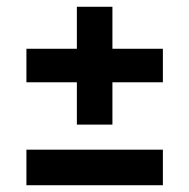

<svg xmlns="http://www.w3.org/2000/svg" viewBox="-20 -640 559 567"><path d="M207 -272V-620H312V-272ZM58 -397V-496H461V-397ZM58 -93V-198H461V-93Z"/></svg>

Font: Bricolage Grotesque SemiBold
Style: Regular
Weight: 600
Designer: Mathieu Triay
Foundry: Atelier Triay
Version: Version 1.000;gftools[0.9.30]